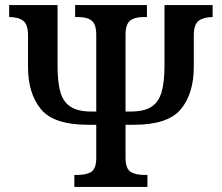

<svg xmlns="http://www.w3.org/2000/svg" viewBox="-20 -734 873 754"><path d="M272 -47H284Q321 -47 339.5 -60Q358 -73 358 -114V-244H325Q191 -244 140.5 -305.5Q90 -367 90 -471V-595Q90 -638 71 -652.5Q52 -667 16 -667V-714H206V-478Q206 -411 217 -372.5Q228 -334 257 -315Q286 -296 338 -296H358V-597Q358 -638 340.5 -652.5Q323 -667 288 -667H275V-714H557V-667H543Q508 -667 490.5 -652.5Q473 -638 473 -597V-296H493Q546 -296 574.5 -314.5Q603 -333 614.5 -372Q626 -411 626 -478V-714H815V-667Q780 -667 760.5 -652.5Q741 -638 741 -595V-471Q741 -367 690.5 -305.5Q640 -244 506 -244H473V-114Q473 -73 492 -60Q511 -47 548 -47H559V0H272Z"/></svg>

Font: Noto Serif NarrowSemiBold
Style: Regular
Weight: 600
Width: 4
Designer: Monotype Design Team
Foundry: Monotype Imaging Inc.
Version: Version 1.001